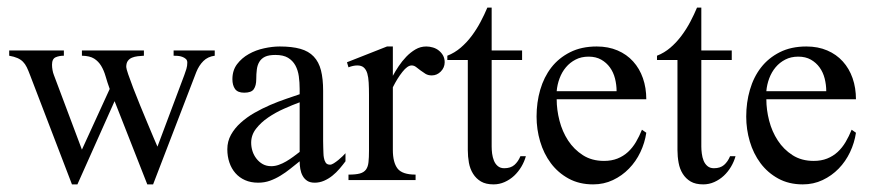

<svg xmlns="http://www.w3.org/2000/svg" viewBox="-20 -468 2267 499"><path d="M538.1 -323.2Q520 -320.8 508.5 -309.3Q497.1 -297.9 490.2 -280.8L377.9 11.2H362.8L277.8 -205.1L181.2 11.2H167L58.1 -272.9Q53.7 -284.7 49.6 -293.2Q45.4 -301.8 39.6 -307.6Q33.7 -313.5 25.4 -317.1Q17.1 -320.8 3.9 -323.2V-336.9H146V-323.2Q133.8 -323.2 124.5 -319.1Q115.2 -314.9 115.2 -299.8Q115.2 -293 116.5 -285.9Q117.7 -278.8 120.1 -272.9L192.9 -79.1L265.1 -236.8Q258.8 -254.4 254.4 -269.8Q250 -285.2 242.9 -296.9Q235.8 -308.6 224.6 -315.7Q213.4 -322.8 192.9 -323.2V-336.9H354V-323.2Q345.7 -322.8 337.6 -321.8Q329.6 -320.8 323 -318.1Q316.4 -315.4 312.3 -309.8Q308.1 -304.2 308.1 -293.9Q308.1 -290 313.2 -274.9Q318.4 -259.8 326.4 -238.8Q334.5 -217.8 344.2 -194.1Q354 -170.4 363 -148.7Q372.1 -127 379.2 -110.1Q386.2 -93.3 389.2 -86.9L459 -272.9Q461.9 -280.8 464.4 -288.8Q466.8 -296.9 466.8 -305.2Q466.8 -311.5 462.9 -314.9Q459 -318.4 453.6 -320.3Q448.2 -322.3 442.1 -322.8Q436 -323.2 431.2 -323.2V-336.9H538.1Z M877.9 -48.8Q871.1 -39.6 862.5 -29.5Q854 -19.5 844 -11.5Q834 -3.4 822.3 1.7Q810.5 6.8 797.9 6.8Q786.1 6.8 778.6 2Q771 -2.9 766.6 -11Q762.2 -19 760.5 -28.8Q758.8 -38.6 758.8 -48.8Q746.6 -39.1 734.4 -29.3Q722.2 -19.5 709 -11.5Q695.8 -3.4 681.6 1.7Q667.5 6.8 650.9 6.8Q631.8 6.8 616.9 0.2Q602.1 -6.3 591.8 -18.1Q581.5 -29.8 576.2 -45.7Q570.8 -61.5 570.8 -80.1Q570.8 -100.6 580.3 -117.7Q589.8 -134.8 605.5 -148.9Q621.1 -163.1 641.1 -174.6Q661.1 -186 682.1 -195.1Q703.1 -204.1 723.1 -210.9Q743.2 -217.8 758.8 -223.1V-236.8Q758.8 -253.9 756.6 -269.8Q754.4 -285.6 747.6 -298.1Q740.7 -310.5 728.5 -317.9Q716.3 -325.2 695.8 -325.2Q678.7 -325.2 668.9 -320.6Q659.2 -315.9 654.1 -307.4Q648.9 -298.8 647.5 -287.4Q646 -275.9 646 -262.2Q646 -245.6 639.6 -236.3Q633.3 -227.1 614.7 -227.1Q597.7 -227.1 590.8 -236.8Q584 -246.6 584 -262.2Q584 -285.2 596.2 -301.3Q608.4 -317.4 626.7 -327.6Q645 -337.9 666.5 -342.5Q688 -347.2 707 -347.2Q738.8 -347.2 760.5 -341.1Q782.2 -335 795.4 -321Q808.6 -307.1 814.2 -285.2Q819.8 -263.2 819.8 -231.9V-117.2Q819.8 -109.9 819.8 -101.6Q819.8 -93.3 820.1 -85.2Q820.3 -77.1 820.6 -70.1Q820.8 -63 821.8 -58.1Q822.8 -51.3 826.2 -45.7Q829.6 -40 837.9 -40Q841.8 -40 847.7 -43.7Q853.5 -47.4 859.4 -52.2Q865.2 -57.1 870.4 -62Q875.5 -66.9 877.9 -69.8ZM758.8 -202.1Q740.2 -195.3 718.3 -185.5Q696.3 -175.8 677.2 -162.8Q658.2 -149.9 645.5 -133.5Q632.8 -117.2 632.8 -97.2Q632.8 -85.9 636.2 -75.2Q639.6 -64.5 646.5 -55.7Q653.3 -46.9 662.8 -41.5Q672.4 -36.1 685.1 -36.1Q694.8 -36.1 704.6 -39.6Q714.4 -43 723.9 -48.6Q733.4 -54.2 742.4 -60.8Q751.5 -67.4 758.8 -73.2Z M1135.7 -306.2Q1135.7 -292.5 1125.7 -282.2Q1115.7 -272 1102.1 -272Q1092.8 -272 1085.9 -276.1Q1079.1 -280.3 1073 -284.9Q1066.9 -289.6 1061.5 -293.7Q1056.2 -297.9 1049.8 -297.9Q1039.1 -297.9 1025.9 -281.2Q1012.7 -264.6 1001 -241.2V-78.1Q1001 -45.9 1013.2 -30Q1025.4 -14.2 1060.1 -14.2V0H885.7V-14.2Q904.8 -14.2 915.3 -17.1Q925.8 -20 931.2 -27.3Q936.5 -34.7 937.7 -46.6Q939 -58.6 939 -76.2V-221.7Q939 -239.3 938.2 -253.2Q937.5 -267.1 934.6 -277.1Q931.6 -287.1 925.5 -292.5Q919.4 -297.9 908.7 -297.9Q897.9 -297.9 885.7 -293L881.8 -306.2L985.8 -347.2H1001V-271Q1007.3 -282.7 1016.1 -295.9Q1024.9 -309.1 1035.9 -320.6Q1046.9 -332 1059.8 -339.6Q1072.8 -347.2 1087.9 -347.2Q1096.7 -347.2 1105.5 -344.5Q1114.3 -341.8 1120.8 -336.4Q1127.4 -331.1 1131.6 -323.5Q1135.7 -315.9 1135.7 -306.2Z M1346.7 -62Q1342.8 -47.9 1335 -34.7Q1327.1 -21.5 1316.2 -11.2Q1305.2 -1 1291.5 5.1Q1277.8 11.2 1262.7 11.2Q1242.7 11.2 1230 3.7Q1217.3 -3.9 1209.5 -16.4Q1201.7 -28.8 1198.7 -44.9Q1195.8 -61 1195.8 -78.1V-312H1142.6V-323.2Q1161.6 -330.6 1177.5 -344.2Q1193.4 -357.9 1206.3 -375.2Q1219.2 -392.6 1229.2 -411.6Q1239.3 -430.7 1246.6 -448.2H1257.8V-336.9H1336.9V-312H1257.8V-86.9Q1257.8 -78.6 1259 -68.8Q1260.3 -59.1 1263.7 -50.5Q1267.1 -42 1273.7 -36.4Q1280.3 -30.8 1290.5 -30.8Q1307.1 -30.8 1316.9 -39.3Q1326.7 -47.9 1332.5 -62Z M1659.7 -123Q1655.8 -96.7 1644.3 -72.5Q1632.8 -48.3 1614.7 -29.8Q1596.7 -11.2 1573 0Q1549.3 11.2 1521.5 11.2Q1485.4 11.2 1457.8 -3.9Q1430.2 -19 1411.6 -43.9Q1393.1 -68.8 1383.8 -100.3Q1374.5 -131.8 1374.5 -165Q1374.5 -201.7 1384 -234.6Q1393.6 -267.6 1412.8 -292.5Q1432.1 -317.4 1461.7 -332.3Q1491.2 -347.2 1530.8 -347.2Q1561 -347.2 1585 -336.9Q1608.9 -326.7 1625.5 -308.3Q1642.1 -290 1650.9 -264.9Q1659.7 -239.7 1659.7 -210H1426.8Q1426.8 -182.6 1434.1 -154.3Q1441.4 -126 1456.5 -102.8Q1471.7 -79.6 1494.9 -64.7Q1518.1 -49.8 1549.8 -49.8Q1569.3 -49.8 1584.7 -55.9Q1600.1 -62 1612.1 -73Q1624 -84 1632.8 -98.9Q1641.6 -113.8 1648.4 -130.9ZM1582.5 -231Q1582.5 -247.6 1578.4 -263.9Q1574.2 -280.3 1565.2 -292.7Q1556.2 -305.2 1542.5 -313Q1528.8 -320.8 1509.8 -320.8Q1490.7 -320.8 1476.1 -313.2Q1461.4 -305.7 1450.9 -293.2Q1440.4 -280.8 1434.3 -264.4Q1428.2 -248 1426.8 -231Z M1891.6 -62Q1887.7 -47.9 1879.9 -34.7Q1872.1 -21.5 1861.1 -11.2Q1850.1 -1 1836.4 5.1Q1822.8 11.2 1807.6 11.2Q1787.6 11.2 1774.9 3.7Q1762.2 -3.9 1754.4 -16.4Q1746.6 -28.8 1743.7 -44.9Q1740.7 -61 1740.7 -78.1V-312H1687.5V-323.2Q1706.5 -330.6 1722.4 -344.2Q1738.3 -357.9 1751.2 -375.2Q1764.2 -392.6 1774.2 -411.6Q1784.2 -430.7 1791.5 -448.2H1802.7V-336.9H1881.8V-312H1802.7V-86.9Q1802.7 -78.6 1804 -68.8Q1805.2 -59.1 1808.6 -50.5Q1812 -42 1818.6 -36.4Q1825.2 -30.8 1835.4 -30.8Q1852.1 -30.8 1861.8 -39.3Q1871.6 -47.9 1877.4 -62Z M2204.6 -123Q2200.7 -96.7 2189.2 -72.5Q2177.7 -48.3 2159.7 -29.8Q2141.6 -11.2 2117.9 0Q2094.2 11.2 2066.4 11.2Q2030.3 11.2 2002.7 -3.9Q1975.1 -19 1956.5 -43.9Q1938 -68.8 1928.7 -100.3Q1919.4 -131.8 1919.4 -165Q1919.4 -201.7 1929 -234.6Q1938.5 -267.6 1957.8 -292.5Q1977.1 -317.4 2006.6 -332.3Q2036.1 -347.2 2075.7 -347.2Q2106 -347.2 2129.9 -336.9Q2153.8 -326.7 2170.4 -308.3Q2187 -290 2195.8 -264.9Q2204.6 -239.7 2204.6 -210H1971.7Q1971.7 -182.6 1979 -154.3Q1986.3 -126 2001.5 -102.8Q2016.6 -79.6 2039.8 -64.7Q2063 -49.8 2094.7 -49.8Q2114.3 -49.8 2129.6 -55.9Q2145 -62 2157 -73Q2168.9 -84 2177.7 -98.9Q2186.5 -113.8 2193.4 -130.9ZM2127.4 -231Q2127.4 -247.6 2123.3 -263.9Q2119.1 -280.3 2110.1 -292.7Q2101.1 -305.2 2087.4 -313Q2073.7 -320.8 2054.7 -320.8Q2035.6 -320.8 2021 -313.2Q2006.3 -305.7 1995.8 -293.2Q1985.4 -280.8 1979.2 -264.4Q1973.1 -248 1971.7 -231Z"/></svg>

Font: Scheherazade Rohingya
Style: Regular
Weight: 400
Designer: SIL International
Foundry: SIL International
Version: Version 2.000 (build 440/429)